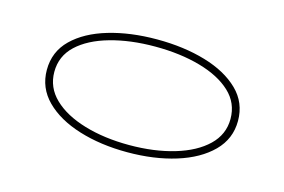

<svg xmlns="http://www.w3.org/2000/svg" viewBox="-60 -487 918 620"><g transform="rotate(15 399.5 -177.5)"><path d="M399 11Q310 11 237.5 -11.5Q165 -34 122.5 -76.5Q80 -119 80 -179Q80 -240 122.5 -281.5Q165 -323 237.5 -344.5Q310 -366 399 -366Q489 -366 561.5 -344.5Q634 -323 676.5 -281.5Q719 -240 719 -179Q719 -119 676.5 -76.5Q634 -34 561.5 -11.5Q489 11 399 11ZM399 -13Q483 -13 550 -33Q617 -53 655.5 -90Q694 -127 694 -179Q694 -232 655.5 -268Q617 -304 550 -323Q483 -342 399 -342Q316 -342 249 -323Q182 -304 143.5 -268Q105 -232 105 -179Q105 -127 143.5 -90Q182 -53 249 -33Q316 -13 399 -13Z"/></g></svg>

Font: Padyakke Expanded One
Style: Regular
Weight: 400
Designer: James Puckett
Foundry: Dunwich Type Founders
Version: Version 1.500; ttfautohint (v1.8.4.7-5d5b)